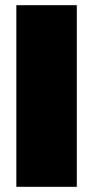

<svg xmlns="http://www.w3.org/2000/svg" viewBox="-20 -720 359 740"><path d="M43 0V-700H276V0Z"/></svg>

Font: Georama Black
Style: Regular
Weight: 900
Designer: Jean-Baptiste Levee
Foundry: Production Type
Version: Version 1.001